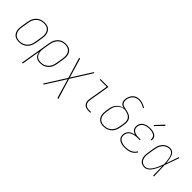

<svg xmlns="http://www.w3.org/2000/svg" viewBox="144 -1872 3212 3212"><g transform="rotate(45 1750.0 -266.0)"><path d="M197 8Q169 8 142.5 2Q116 -4 95.5 -19Q75 -34 61.5 -56.5Q48 -79 42.5 -105Q37 -131 37.5 -158.5Q38 -186 43 -213L63 -333Q67 -358 75 -383.5Q83 -409 97 -432Q111 -455 131.5 -474Q152 -493 176 -505.5Q200 -518 226 -523Q252 -528 277 -528Q304 -528 330.5 -522Q357 -516 377.5 -501Q398 -486 411.5 -463.5Q425 -441 431 -415Q437 -389 436 -361.5Q435 -334 430 -307L411 -187Q406 -162 398 -136.5Q390 -111 376 -88Q362 -65 342 -46Q322 -27 298 -14.5Q274 -2 248 3Q222 8 197 8ZM197 -10Q220 -10 243.5 -15Q267 -20 289 -31.5Q311 -43 329.5 -60.5Q348 -78 360.5 -99.5Q373 -121 380.5 -144Q388 -167 391 -190L411 -310Q415 -334 416 -359Q417 -384 412 -407Q407 -430 396 -450.5Q385 -471 366.5 -485Q348 -499 324.5 -504.5Q301 -510 276 -510Q253 -510 229.5 -505Q206 -500 184 -488.5Q162 -477 144 -459.5Q126 -442 113 -420.5Q100 -399 93 -376Q86 -353 82 -330L62 -210Q58 -186 57 -161Q56 -136 61 -113Q66 -90 77.5 -69.5Q89 -49 107 -35Q125 -21 148.5 -15.5Q172 -10 197 -10Z M480 215 571 -333Q575 -358 582.5 -382.5Q590 -407 603.5 -430Q617 -453 636 -472.5Q655 -492 678.5 -505Q702 -518 727.5 -523Q753 -528 778 -528Q805 -528 831.5 -521.5Q858 -515 878.5 -500Q899 -485 912 -463Q925 -441 931 -415Q937 -389 936 -361.5Q935 -334 930 -307L911 -187Q906 -162 898.5 -137Q891 -112 877 -89Q863 -66 843 -47Q823 -28 799.5 -15Q776 -2 750 3Q724 8 699 8Q671 8 645 1Q619 -6 599.5 -23Q580 -40 569 -64Q558 -88 554 -115L500 215ZM699 -10Q722 -10 745.5 -15Q769 -20 790.5 -31.5Q812 -43 830 -61Q848 -79 860.5 -100Q873 -121 880.5 -144Q888 -167 891 -190L911 -310Q915 -334 916 -359Q917 -384 912.5 -407Q908 -430 896.5 -450Q885 -470 867 -484Q849 -498 825.5 -504Q802 -510 778 -510Q755 -510 731.5 -505Q708 -500 687 -488Q666 -476 649 -458Q632 -440 620 -419Q608 -398 601 -375.5Q594 -353 590 -330L570 -211Q566 -187 565 -162.5Q564 -138 568.5 -115Q573 -92 583 -71.5Q593 -51 610.5 -36.5Q628 -22 651 -16Q674 -10 699 -10Z M976 215 1209 -154 1098 -520H1120L1222 -175L1440 -520H1462L1229 -151L1340 215H1318L1216 -130L998 215Z M1840 0Q1819 0 1799 -3.5Q1779 -7 1761.5 -16.5Q1744 -26 1731.5 -41Q1719 -56 1712.5 -74.5Q1706 -93 1706 -114Q1706 -135 1710 -156L1767 -502H1603V-520H1790L1729 -153Q1726 -135 1726 -117Q1726 -99 1731 -83Q1736 -67 1747 -53.5Q1758 -40 1772.5 -32Q1787 -24 1804.5 -21Q1822 -18 1840 -18H1880V0Z M2196 8Q2168 8 2142 1.5Q2116 -5 2095.5 -20Q2075 -35 2061.5 -57Q2048 -79 2042.5 -105Q2037 -131 2037.5 -158.5Q2038 -186 2043 -213L2053 -273Q2056 -293 2062.5 -313.5Q2069 -334 2080 -353Q2091 -372 2106 -389Q2121 -406 2139 -418.5Q2157 -431 2177.5 -439Q2198 -447 2219 -451Q2196 -457 2176 -468Q2156 -479 2144.5 -498.5Q2133 -518 2131 -541.5Q2129 -565 2133 -589Q2136 -610 2143.5 -629.5Q2151 -649 2162.5 -667.5Q2174 -686 2190 -701Q2206 -716 2225.5 -725.5Q2245 -735 2265.5 -739Q2286 -743 2306 -743Q2349 -743 2388 -728.5Q2427 -714 2460 -692L2449 -677Q2418 -698 2382.5 -711.5Q2347 -725 2307 -725Q2280 -725 2252.5 -716Q2225 -707 2203.5 -687.5Q2182 -668 2169.5 -641.5Q2157 -615 2152 -588Q2149 -566 2151 -544Q2153 -522 2164.5 -505Q2176 -488 2195.5 -479.5Q2215 -471 2235.5 -466.5Q2256 -462 2277.5 -458Q2299 -454 2319 -447.5Q2339 -441 2357.5 -431.5Q2376 -422 2390.5 -407.5Q2405 -393 2413.5 -374Q2422 -355 2425 -334Q2428 -313 2426 -290.5Q2424 -268 2420 -246L2411 -187Q2406 -161 2398 -136Q2390 -111 2376 -88Q2362 -65 2341.5 -46Q2321 -27 2297 -14.5Q2273 -2 2247 3Q2221 8 2196 8ZM2196 -10Q2219 -10 2243 -14.5Q2267 -19 2289 -30.5Q2311 -42 2329 -60Q2347 -78 2360 -99Q2373 -120 2380.5 -143.5Q2388 -167 2391 -190L2401 -249Q2406 -275 2407 -300.5Q2408 -326 2401 -349.5Q2394 -373 2378 -391Q2362 -409 2340.5 -419.5Q2319 -430 2294.5 -435.5Q2270 -441 2246 -446Q2224 -444 2202.5 -437Q2181 -430 2162 -418Q2143 -406 2127 -389Q2111 -372 2099.5 -352.5Q2088 -333 2082 -312Q2076 -291 2072 -270L2062 -210Q2058 -186 2057 -161.5Q2056 -137 2061 -113.5Q2066 -90 2077 -70Q2088 -50 2106.5 -36Q2125 -22 2148 -16Q2171 -10 2196 -10Z M2704 8Q2680 8 2656.5 5.5Q2633 3 2611 -4.5Q2589 -12 2570.5 -24.5Q2552 -37 2539.5 -55.5Q2527 -74 2523.5 -97.5Q2520 -121 2524 -145Q2528 -169 2540.5 -192Q2553 -215 2573.5 -231Q2594 -247 2618 -256.5Q2642 -266 2667 -271Q2645 -278 2627 -289.5Q2609 -301 2597 -319Q2585 -337 2582 -359.5Q2579 -382 2583 -405Q2586 -425 2595.5 -444Q2605 -463 2620.5 -478Q2636 -493 2655 -503Q2674 -513 2694 -518.5Q2714 -524 2734.5 -526Q2755 -528 2775 -528Q2795 -528 2815 -526Q2835 -524 2853.5 -518Q2872 -512 2888.5 -502Q2905 -492 2916 -477Q2927 -462 2931.5 -442.5Q2936 -423 2932 -402Q2932 -401 2932 -399.5Q2932 -398 2931 -396H2912Q2912 -397 2912.5 -398.5Q2913 -400 2913 -401Q2916 -419 2912 -436Q2908 -453 2898 -466Q2888 -479 2874 -487.5Q2860 -496 2843.5 -501Q2827 -506 2809.5 -508Q2792 -510 2775 -510Q2757 -510 2739 -508.5Q2721 -507 2703 -502Q2685 -497 2667.5 -488.5Q2650 -480 2636 -467Q2622 -454 2613.5 -437Q2605 -420 2602 -402Q2599 -383 2601 -364.5Q2603 -346 2612 -331Q2621 -316 2635.5 -306Q2650 -296 2667 -290Q2684 -284 2702.5 -281.5Q2721 -279 2740 -279H2793L2790 -261H2737Q2717 -261 2697 -259.5Q2677 -258 2657 -252.5Q2637 -247 2617.5 -238Q2598 -229 2581.5 -215Q2565 -201 2555.5 -181.5Q2546 -162 2543 -142Q2539 -121 2542.5 -100.5Q2546 -80 2557.5 -64Q2569 -48 2586 -37.5Q2603 -27 2622.5 -20.5Q2642 -14 2662.5 -12Q2683 -10 2704 -10Q2732 -10 2759.5 -14Q2787 -18 2813.5 -29.5Q2840 -41 2863 -60.5Q2886 -80 2898 -106L2915 -98Q2901 -70 2876.5 -48Q2852 -26 2823 -13.5Q2794 -1 2764 3.5Q2734 8 2704 8ZM2789 -594 2777 -606 2908 -747 2924 -733Z M3167 8Q3141 8 3116.5 0.5Q3092 -7 3074.5 -23.5Q3057 -40 3046.5 -62.5Q3036 -85 3032 -110Q3028 -135 3029.5 -161Q3031 -187 3035 -213L3055 -333Q3059 -357 3066 -381Q3073 -405 3085 -427.5Q3097 -450 3114.5 -469.5Q3132 -489 3154 -503Q3176 -517 3200.5 -522.5Q3225 -528 3249 -528Q3274 -528 3295 -516Q3316 -504 3329.5 -485Q3343 -466 3350.5 -443.5Q3358 -421 3363 -397Q3368 -373 3371 -349Q3374 -325 3376 -301Q3395 -355 3414 -410Q3433 -465 3452 -520H3472Q3448 -455 3425.5 -390Q3403 -325 3378 -260Q3382 -195 3383.5 -130Q3385 -65 3388 0H3368Q3367 -55 3366 -110.5Q3365 -166 3364 -222Q3354 -197 3343.5 -173Q3333 -149 3320.5 -125.5Q3308 -102 3293.5 -79Q3279 -56 3260 -36.5Q3241 -17 3216.5 -4.5Q3192 8 3167 8ZM3167 -10Q3187 -10 3207 -19Q3227 -28 3242.5 -42.5Q3258 -57 3270.5 -74.5Q3283 -92 3294 -110.5Q3305 -129 3314 -148Q3323 -167 3331.5 -186Q3340 -205 3347.5 -224.5Q3355 -244 3362 -263Q3361 -289 3359 -314Q3357 -339 3353.5 -364Q3350 -389 3344 -413Q3338 -437 3326.5 -458.5Q3315 -480 3295 -495Q3275 -510 3249 -510Q3227 -510 3204.5 -504.5Q3182 -499 3162.5 -486Q3143 -473 3127.5 -455Q3112 -437 3101 -416.5Q3090 -396 3084 -374Q3078 -352 3074 -330L3054 -210Q3050 -187 3048.5 -163.5Q3047 -140 3050.5 -118Q3054 -96 3062.5 -75.5Q3071 -55 3086 -39.5Q3101 -24 3122.5 -17Q3144 -10 3167 -10Z"/></g></svg>

Font: Iosevka SS04 Thin
Style: Italic
Weight: 100
Italic angle: -9°
Monospace: yes
Designer: Belleve Invis
Foundry: Belleve Invis
Version: Version 19.0.0; ttfautohint (v1.8.4)